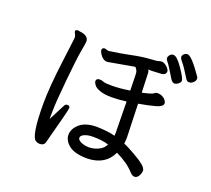

<svg xmlns="http://www.w3.org/2000/svg" viewBox="-134 -971 1269 1156"><g transform="rotate(20 500.0 -393.0)"><path d="M511.2 -68.8Q543 -68.8 573 -83Q603 -97.2 615.2 -124Q577.1 -137.2 516.1 -137.2Q481 -137.2 460 -127.2Q439 -117.2 439 -104Q439 -89.8 460 -79.8Q481 -69.8 511.2 -68.8ZM831.1 3.9Q815.9 3.9 799.8 -14.2Q759.8 -59.1 683.1 -96.2Q641.1 -5.9 528.8 -2Q445.8 -2 408.4 -31.5Q371.1 -61 371.1 -99.1Q372.1 -138.2 408.9 -169.7Q445.8 -201.2 518.1 -201.2Q590.8 -199.2 633.8 -187Q634.8 -191.9 634.8 -206.1L631.8 -405.8Q582 -398.9 537.1 -398.9Q491.2 -398.9 462.2 -409.4Q433.1 -419.9 423.1 -434.1Q413.1 -448.2 413.1 -456.1Q413.1 -475.1 434.1 -475.1Q450.2 -475.1 460.2 -470Q470.2 -464.8 517.1 -464.8Q564 -464.8 629.9 -475.1Q628.9 -512.2 628.4 -546.1Q627.9 -580.1 626.5 -590.6Q625 -601.1 618.4 -609.1Q611.8 -617.2 610.8 -620.1L439.9 -589.8Q412.1 -589.8 391.1 -623Q382.8 -636.2 382.8 -646Q382.8 -658.2 396 -661.1Q402.8 -661.1 410.4 -658Q418 -654.8 426.8 -654.8Q491.2 -663.1 560.1 -677.5Q628.9 -691.9 675.5 -694.3Q722.2 -696.8 730 -700.4Q737.8 -704.1 751 -704.1Q764.2 -703.1 780.5 -689.9Q796.9 -676.8 800.8 -661.1Q800.8 -634.8 768.1 -633.8Q700.2 -629.9 695.8 -630.9H699.2L691.9 -631.8Q689 -631.8 689 -629.9Q689 -628.9 691.9 -624.5Q694.8 -620.1 694.8 -608.6Q694.8 -597.2 696.5 -562Q698.2 -526.9 699.2 -486.8Q761.2 -500 772 -509.8Q776.9 -516.1 790 -517.1Q812 -517.1 829.6 -505.1Q847.2 -493.2 851.1 -474.1Q851.1 -452.1 808.6 -440.2Q766.1 -428.2 701.2 -417L708 -205.1Q708 -180.2 705.1 -163.1Q726.1 -154.8 773.4 -128.4Q820.8 -102.1 844 -82.5Q867.2 -63 867.2 -47.9Q867.2 -34.2 860.8 -21Q849.1 3.9 831.1 3.9ZM226.1 13.2Q214.8 13.2 203.1 6.8Q165 -9.8 165 -222.2Q165 -327.1 187 -499Q205.1 -647 206.1 -650.4Q207 -653.8 207 -659.2Q207 -671.9 200.9 -681.4Q194.8 -690.9 194.8 -698.2Q196.8 -708 210.9 -708L221.2 -706.1Q280.8 -700.2 280.8 -662.1Q280.8 -651.9 271 -598.9Q261.2 -545.9 247.1 -399.9Q232.9 -253.9 232.9 -205.1Q232.9 -158.2 231.9 -147.9Q247.1 -175.8 284.2 -249Q291 -265.1 304.2 -265.1Q320.8 -265.1 320.8 -249Q320.8 -235.8 259.8 -8.8Q253.9 13.2 226.1 13.2ZM865.2 -606Q852.1 -606 840.8 -622.1Q793 -701.2 782 -713.6Q771 -726.1 771 -736.1Q771 -746.1 779.5 -756.1Q788.1 -766.1 801.8 -766.1Q824.2 -766.1 863 -709.5Q901.9 -652.8 901.9 -637.2Q901.9 -626 888.9 -616Q876 -606 865.2 -606ZM943.8 -643.1Q932.1 -643.1 923.8 -655.8Q883.8 -721.2 866.5 -741.2Q849.1 -761.2 849.1 -771Q849.1 -782.2 858.6 -790.5Q868.2 -798.8 879.9 -798.8Q905.8 -798.8 980 -691.9Q983.9 -684.1 983.9 -678.2Q983.9 -661.1 961.9 -647Q954.1 -643.1 943.8 -643.1Z"/></g></svg>

Font: LXGW WenKai Mono GB Screen
Style: Regular
Weight: 400
Monospace: yes
Designer: LXGW / Fontworks Inc.
Foundry: LXGW / Fontworks Inc.
Version: Version 1.510;January 18,2025